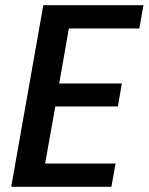

<svg xmlns="http://www.w3.org/2000/svg" viewBox="-20 -716 570 736"><path d="M514 -607H244L207 -396H447L432 -308H192L153 -89H423L407 0H23L146 -696H530Z"/></svg>

Font: SVN-Poppins Medium
Style: Italic
Weight: 500
Italic angle: -10°
Designer: Ninad Kale (Devanagari), Jonny Pinhorn (Latin)
Foundry: Indian Type Foundry
Version: Version 3.002 2017; ttfautohint (v1.8.3)